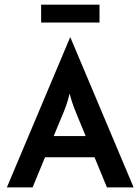

<svg xmlns="http://www.w3.org/2000/svg" viewBox="-20 -809 606 829"><path d="M9.7 0 282.6 -647.2H284L556.9 0H441.7L388.2 -129.9H174.3L120.8 0ZM211.8 -221.5H350L317.4 -300Q306.9 -325 297.9 -349Q288.9 -372.9 280.6 -404.9Q272.9 -372.9 264.2 -349.3Q255.6 -325.7 244.4 -300ZM157.6 -711.8V-788.9H409.7V-711.8Z"/></svg>

Font: Afacad Flux SemiBold
Style: Regular
Weight: 600
Designer: Kristian Moeller
Foundry: Dicotype
Version: Version 1.100